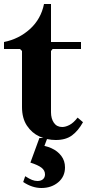

<svg xmlns="http://www.w3.org/2000/svg" viewBox="-20 -690 460 960"><path d="M368 -102 395 -79Q371 -36 340 -13Q309 10 259 10Q216 10 177.5 -7.5Q139 -25 114.5 -62Q90 -99 90 -155V-435L80 -445H0V-480Q75 -495 130 -545Q185 -595 200 -670H235V-480H385V-445H243L235 -435V-129Q235 -97 249.5 -76Q264 -55 291 -55Q308 -55 328 -65.5Q348 -76 368 -102ZM187 250Q141 250 96 220L106 191Q126 204 140 209.5Q154 215 167 215Q185 215 195 206Q205 197 205 182Q205 162 187.5 148.5Q170 135 132 123L177 0H217L186 82L168 35Q206 37 237 51Q268 65 286.5 89.5Q305 114 305 147Q305 193 271 221.5Q237 250 187 250Z"/></svg>

Font: Brygada 1918
Style: Bold
Weight: 700
Designer: Mateusz Machalski | Borys Kosmynka | Przemek Hoffer
Foundry: NIEPODLEGLA 2018
Version: Version 3.006